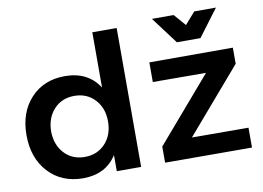

<svg xmlns="http://www.w3.org/2000/svg" viewBox="-80 -881 1385 1010"><g transform="rotate(-10 612.5 -375.5)"><path d="M1022 -613H896L788 -757H904L959 -694L1014 -757H1130ZM467 -447V-742H597V0H467V-86Q408 6 287 6Q173 6 102.5 -70Q32 -146 32 -269Q32 -390 101.5 -465Q171 -540 284 -540Q407 -540 467 -447ZM887 -106 1189 -105V1L725 0V-86L1019 -428L735 -429V-534H1181V-448ZM163 -266Q164 -194 206 -148.5Q248 -103 315 -103Q382 -103 424.5 -148.5Q467 -194 467 -266Q467 -338 424.5 -383.5Q382 -429 315 -429Q248 -429 206 -383.5Q164 -338 163 -266Z"/></g></svg>

Font: Montserrat arm Medium
Style: Regular
Weight: 500
Designer: Julieta Ulanovsky
Foundry: Julieta Ulanovsky
Version: Version 6.000;PS 006.000;hotconv 1.0.88;makeotf.lib2.5.64775